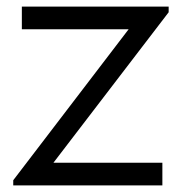

<svg xmlns="http://www.w3.org/2000/svg" viewBox="-20 -560 570 580"><path d="M20 0H470.5V-68.5H141.5L489.5 -523V-540H46V-471.5H368.5L20 -15.5Z"/></svg>

Font: Hauora
Style: Regular
Weight: 400
Designer: Mikhail Sharanda
Foundry: WCYS & Co.
Version: Version 1.010